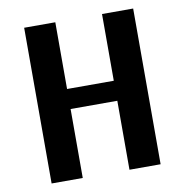

<svg xmlns="http://www.w3.org/2000/svg" viewBox="-79 -775 818 850"><g transform="rotate(-10 330.0 -350.0)"><path d="M435 -700V-400H225V-700H85V0H225V-310H435V0H575V-700Z"/></g></svg>

Font: Scada
Style: Bold
Weight: 700
Designer: Jovanny Lemonad
Foundry: Jovanny Lemonad
Version: Version 3.005